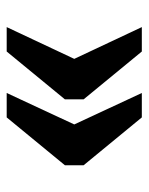

<svg xmlns="http://www.w3.org/2000/svg" viewBox="45 -557 444 574"><g transform="rotate(90 267.0 -270.0)"><path d="M258 -68H331L474 -242V-298L331 -472H258L352 -270ZM61 -68H134L277 -242V-298L134 -472H61L156 -270Z"/></g></svg>

Font: Noto Serif Sinhala SemiCondensed ExtraBold
Style: Regular
Weight: 800
Width: 4
Designer: Jelle Bosma - Monotype Design Team
Foundry: Monotype Imaging Inc.
Version: Version 2.007